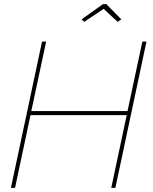

<svg xmlns="http://www.w3.org/2000/svg" viewBox="-20 -912 741 932"><path d="M184 -710H204L132 -373H599L671 -710H691L540 0H520L595 -353H128L53 0H33ZM376 -818 480 -892H496L569 -818L551 -806L483 -869L389 -806Z"/></svg>

Font: Raleway Thin
Style: Italic
Weight: 100
Italic angle: -12°
Designer: Matt McInerney, Pablo Impallari, Rodrigo Fuenzalida
Foundry: Matt McInerney, Pablo Impallari, Rodrigo Fuenzalida
Version: Version 4.026